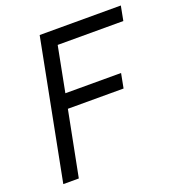

<svg xmlns="http://www.w3.org/2000/svg" viewBox="-128 -804 836 907"><g transform="rotate(-20 290.0 -350.0)"><path d="M36 0H114L178 -327H458L472 -400H192L236 -627H566L580 -700H172Z"/></g></svg>

Font: Uncut Sans
Style: Italic
Weight: 400
Italic angle: -11°
Designer: Kasper Nordkvist
Foundry: UNCUT.wtf
Version: Version 1.304;Glyphs 3.2 (3246)